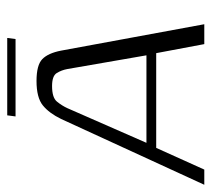

<svg xmlns="http://www.w3.org/2000/svg" viewBox="-60 -538 585 531"><g transform="rotate(-90 232.5 -272.5)"><path d="M-13 0 169 -396Q185 -429 206.5 -446.5Q228 -464 274 -464Q318 -464 334.5 -448Q351 -432 358 -396L431 0H376L351 -133H89L29 0ZM103 -160H345L307 -379Q304 -395 296 -408Q288 -421 260 -421Q228 -421 217 -407.5Q206 -394 199 -379ZM176 -522 179 -545H393L390 -522Z"/></g></svg>

Font: Genos Thin Light
Style: Italic
Weight: 300
Italic angle: -8°
Version: Version 1.010